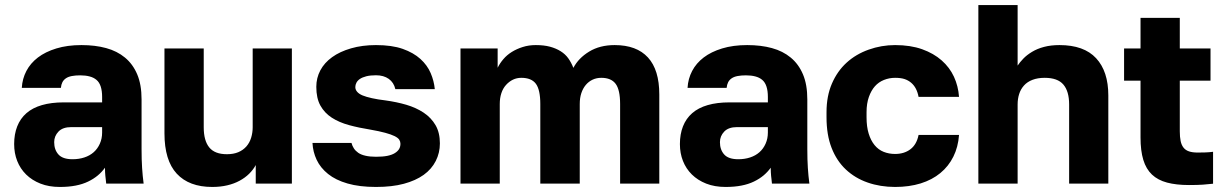

<svg xmlns="http://www.w3.org/2000/svg" viewBox="-20 -720 4808 753"><path d="M214.7 13.2Q249.5 13.2 276.8 7.8Q304.2 2.5 325.8 -8Q347.5 -18.5 363.7 -32.1Q379.8 -45.7 391.7 -62.2Q391.7 -53.3 392.1 -45.2Q392.5 -37 393.2 -30.1Q394 -23.2 394.8 -16.2Q395.6 -9.3 396.5 0H543.3Q539.3 -30 537.3 -61.5Q535.2 -93 535.2 -135V-330Q535.2 -388.3 518.1 -428.5Q501 -468.8 470.1 -494.2Q439.3 -519.7 396.4 -531.4Q353.5 -543.2 299.5 -543.2Q244.2 -543.2 201 -530Q157.8 -516.8 128.7 -494.5Q99.5 -472.2 83.5 -441.7Q67.5 -411.2 65.5 -375.5H218.8Q220 -388.2 224.7 -397.5Q229.5 -406.8 238.7 -413Q247.8 -419.2 261.8 -421.8Q275.7 -424.5 294.5 -424.5Q315 -424.5 331.1 -420.3Q347.2 -416.2 358.3 -406.8Q369.5 -397.5 375 -380.6Q380.5 -363.6 380.5 -340V-318.5H230Q181.2 -318.5 144.4 -307.8Q107.7 -297.2 83.6 -276.1Q59.5 -255 47.5 -224.3Q35.5 -193.7 35.5 -155Q35.5 -119 47.5 -88.7Q59.5 -58.3 82.4 -35.7Q105.4 -13 138.6 0.1Q171.8 13.2 214.7 13.2ZM264.5 -95.5Q225.9 -95.5 209.2 -114.2Q192.5 -132.8 192.5 -162.5Q192.5 -186.3 209.3 -203.9Q226 -221.5 259.5 -221.5H380.5V-200Q380.5 -176.4 371.6 -156.5Q362.7 -136.5 347.4 -123Q332.1 -109.5 310.8 -102.5Q289.5 -95.5 264.5 -95.5Z M812.3 13.2Q844.5 13.2 871.4 6.8Q898.3 0.5 919.7 -11.2Q941.2 -22.8 957.1 -38.5Q973 -54.2 983 -72.7V0H1124.7V-530H971V-220.7Q971 -199.9 965 -180Q959 -160.2 946.2 -145.6Q933.3 -131 914.4 -123.1Q895.6 -115.2 869.8 -115.2Q822.3 -115.2 800.7 -141.8Q779 -168.4 779 -220.7V-530H625V-197.2Q625 -91 673.2 -38.9Q721.5 13.2 812.3 13.2Z M1454.5 13.2Q1517.7 13.2 1564 0.7Q1610.3 -11.8 1641.6 -34.2Q1672.8 -56.7 1689 -88.7Q1705.2 -120.7 1705.2 -157.5Q1705.2 -199.8 1688.1 -229.2Q1671 -258.5 1641.4 -278.2Q1611.8 -297.8 1573.5 -309.1Q1535.2 -320.3 1491.2 -326.3Q1461.5 -329.8 1438.7 -334.9Q1415.8 -340 1401.8 -345.8Q1387.8 -351.7 1380.7 -360Q1373.5 -368.3 1373.5 -378.5Q1373.5 -387.3 1377.9 -395.7Q1382.3 -404.2 1391.7 -410.5Q1401 -416.8 1416.5 -420.8Q1432 -424.8 1454.5 -424.8Q1484.7 -424.8 1504.6 -410.7Q1524.5 -396.5 1530.5 -370.5H1685.2Q1682.2 -402.5 1669 -433.4Q1655.8 -464.3 1628.8 -488.8Q1601.7 -513.3 1559.4 -528.3Q1517.2 -543.2 1454.5 -543.2Q1400.7 -543.2 1356.7 -530.4Q1312.8 -517.7 1282.5 -495.8Q1252.2 -474 1236.3 -444.1Q1220.5 -414.2 1220.5 -379.5Q1220.5 -334.8 1236.6 -305.9Q1252.7 -277 1281.2 -258.5Q1309.8 -240 1348.9 -229.3Q1388 -218.7 1432.2 -211.7Q1467.7 -205.5 1490.7 -199.2Q1513.7 -193 1527.5 -186.2Q1541.3 -179.3 1545.9 -171.9Q1550.5 -164.5 1550.5 -156.2Q1550.5 -144.3 1545.1 -135.4Q1539.7 -126.5 1528.4 -119.5Q1517.2 -112.5 1499.2 -108.8Q1481.2 -105.2 1454.5 -105.2Q1430.5 -105.2 1413.1 -109.3Q1395.7 -113.3 1384.9 -120.8Q1374.2 -128.3 1367.8 -138.1Q1361.5 -147.8 1358.5 -159.5H1205.5Q1207.2 -124.3 1222 -93Q1236.8 -61.7 1266.7 -37.7Q1296.5 -13.7 1343.1 -0.3Q1389.7 13.2 1454.5 13.2Z M1786 0H1940V-312Q1940 -335.7 1946.3 -354.6Q1952.5 -373.5 1964.6 -386.9Q1976.7 -400.3 1991.8 -407.6Q2007 -414.8 2024.5 -414.8Q2064.2 -414.8 2081.6 -391.5Q2099 -368.1 2099 -312V0H2253.7V-312Q2253.7 -336 2259.9 -354.7Q2266.2 -373.5 2277.4 -386.9Q2288.7 -400.3 2304.2 -407.6Q2319.7 -414.8 2338.2 -414.8Q2376.7 -414.8 2394.3 -391.5Q2412 -368.1 2412 -312V0H2565.7V-349.5Q2565.7 -446 2521.2 -494.6Q2476.7 -543.2 2390.6 -543.2Q2332.5 -543.2 2290.7 -517.7Q2248.8 -492.2 2228.7 -453.8Q2220.5 -474.8 2208.8 -491.2Q2197 -507.7 2178.9 -519Q2160.8 -530.4 2137.1 -536.8Q2113.4 -543.2 2081.2 -543.2Q2053.5 -543.2 2029.9 -535.6Q2006.2 -528.1 1987.1 -516.2Q1968 -504.3 1954.3 -488.2Q1940.5 -472.1 1931.7 -454.3V-530H1786Z M2825.7 13.2Q2860.5 13.2 2887.8 7.8Q2915.2 2.5 2936.8 -8Q2958.5 -18.5 2974.7 -32.1Q2990.8 -45.7 3002.7 -62.2Q3002.7 -53.3 3003.1 -45.2Q3003.5 -37 3004.2 -30.1Q3005 -23.2 3005.8 -16.2Q3006.6 -9.3 3007.5 0H3154.3Q3150.3 -30 3148.3 -61.5Q3146.2 -93 3146.2 -135V-330Q3146.2 -388.3 3129.1 -428.5Q3112 -468.8 3081.1 -494.2Q3050.3 -519.7 3007.4 -531.4Q2964.5 -543.2 2910.5 -543.2Q2855.2 -543.2 2812 -530Q2768.8 -516.8 2739.7 -494.5Q2710.5 -472.2 2694.5 -441.7Q2678.5 -411.2 2676.5 -375.5H2829.8Q2831 -388.2 2835.7 -397.5Q2840.5 -406.8 2849.7 -413Q2858.8 -419.2 2872.8 -421.8Q2886.7 -424.5 2905.5 -424.5Q2926 -424.5 2942.1 -420.3Q2958.2 -416.2 2969.3 -406.8Q2980.5 -397.5 2986 -380.6Q2991.5 -363.6 2991.5 -340V-318.5H2841Q2792.2 -318.5 2755.4 -307.8Q2718.7 -297.2 2694.6 -276.1Q2670.5 -255 2658.5 -224.3Q2646.5 -193.7 2646.5 -155Q2646.5 -119 2658.5 -88.7Q2670.5 -58.3 2693.4 -35.7Q2716.4 -13 2749.6 0.1Q2782.8 13.2 2825.7 13.2ZM2875.5 -95.5Q2836.9 -95.5 2820.2 -114.2Q2803.5 -132.8 2803.5 -162.5Q2803.5 -186.3 2820.3 -203.9Q2837 -221.5 2870.5 -221.5H2991.5V-200Q2991.5 -176.4 2982.6 -156.5Q2973.7 -136.5 2958.4 -123Q2943.1 -109.5 2921.8 -102.5Q2900.5 -95.5 2875.5 -95.5Z M3490.5 13.2Q3545.8 13.2 3590.8 -0.7Q3635.7 -14.7 3667.9 -41.3Q3700.2 -67.8 3718.9 -105.5Q3737.7 -143.2 3741.2 -190.7H3582.5Q3575 -153.2 3550.6 -134.7Q3526.2 -116.2 3490.5 -116.2Q3466.3 -116.2 3445.5 -124.5Q3424.7 -132.8 3409.8 -151.1Q3395 -169.3 3386.8 -196.2Q3378.5 -223 3378.5 -260V-280Q3378.5 -314 3387.6 -339.7Q3396.7 -365.3 3411.3 -381.7Q3426 -398.2 3446.8 -406.5Q3467.7 -414.8 3490.5 -414.8Q3512.3 -414.8 3527.1 -410.1Q3541.8 -405.3 3553.2 -395.7Q3564.7 -386 3572 -371.9Q3579.3 -357.8 3582.5 -340H3741.2Q3738.2 -382.3 3721.3 -419Q3704.3 -455.7 3673 -483.2Q3641.7 -510.8 3596.3 -527Q3550.8 -543.2 3490.5 -543.2Q3436.7 -543.2 3386.7 -525.3Q3336.7 -507.5 3300.2 -474.2Q3263.8 -441 3242.7 -392.2Q3221.5 -343.3 3221.5 -280V-260Q3221.5 -191 3241.4 -140Q3261.3 -89 3297.4 -55.2Q3333.5 -21.3 3382.9 -4.1Q3432.3 13.2 3490.5 13.2Z M3817 0H3971V-310.3Q3971 -332.8 3977.1 -351.5Q3983.1 -370.3 3995.9 -384.6Q4008.7 -399 4029.3 -406.9Q4049.8 -414.8 4077.3 -414.8Q4128 -414.8 4150.5 -388.3Q4173 -361.8 4173 -310.3V0H4326.7V-345.5Q4326.7 -440 4278.9 -491.6Q4231.2 -543.2 4135.1 -543.2Q4101.5 -543.2 4074.7 -536.1Q4047.9 -529.1 4027.4 -516.6Q4006.8 -504.2 3993.2 -489.9Q3979.5 -475.7 3971 -462.8V-700H3817Z M4643 5.7Q4676.8 5.7 4697.6 4.2Q4718.3 2.7 4737.5 0.5V-124.7Q4722.5 -122.7 4707.5 -122.2Q4692.5 -121.7 4677.5 -121.7Q4656.7 -121.7 4643.2 -126.3Q4629.6 -130.8 4621.6 -141Q4613.6 -151.1 4610.3 -167Q4607 -182.8 4607 -205.2V-403.7H4727.5V-530H4607V-650H4453V-530H4388.5V-403.7H4453V-180.7Q4453 -128.9 4463.9 -93Q4474.8 -57.2 4497.9 -35.3Q4521 -13.5 4557.1 -3.9Q4593.1 5.7 4643 5.7Z"/></svg>

Font: Golos Text VF
Style: Regular
Weight: 400
Designer: A.Korolkova, Vitaly Kuzmin
Foundry: ParaType Ltd
Version: Version 2.005